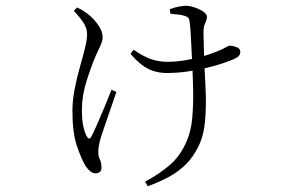

<svg xmlns="http://www.w3.org/2000/svg" viewBox="-20 -571 1040 668"><path d="M237 -533 248 -545Q261 -539 269 -534Q277 -529 285 -523Q293 -517 305.5 -504Q318 -491 327.5 -474.5Q337 -458 337 -441Q337 -429 329.5 -412.5Q322 -396 314 -379Q298 -342 281.5 -290.5Q265 -239 265 -189Q265 -155 269.5 -133.5Q274 -112 281 -98Q286 -89 290.5 -89Q295 -89 299 -98Q305 -109 317.5 -137.5Q330 -166 344 -199.5Q358 -233 368 -259L385 -251Q376 -225 365 -193Q354 -161 344.5 -133.5Q335 -106 331 -93Q327 -80 324.5 -67Q322 -54 322 -42Q322 -26 327.5 -16Q333 -6 333 13Q333 23 327 27.5Q321 32 313 32Q302 32 293.5 24.5Q285 17 278 7Q263 -18 247.5 -63.5Q232 -109 232 -185Q232 -221 239.5 -260Q247 -299 257.5 -336Q268 -373 275.5 -403Q283 -433 283 -452Q283 -472 271 -491Q259 -510 237 -533ZM434 -384 445 -398Q476 -376 503.5 -366Q531 -356 562 -356Q591 -356 622.5 -361Q654 -366 683.5 -374.5Q713 -383 735 -392Q757 -401 766 -406.5Q775 -412 779 -412Q790 -412 803 -407Q816 -402 816 -391Q816 -382 811 -376.5Q806 -371 795 -366Q779 -359 754 -350.5Q729 -342 697.5 -334.5Q666 -327 631 -322Q596 -317 559 -317Q537 -317 515.5 -323.5Q494 -330 474 -345Q454 -360 434 -384ZM573 -523 571 -539Q583 -544 599.5 -547.5Q616 -551 626 -551Q640 -551 657.5 -545Q675 -539 687.5 -530.5Q700 -522 700 -512Q700 -503 694 -491Q688 -479 688 -459Q688 -441 689 -410.5Q690 -380 691 -348Q693 -309 695.5 -256Q698 -203 693.5 -151Q689 -99 670 -61Q652 -24 626 1.5Q600 27 566.5 45Q533 63 494 77L485 61Q535 34 571.5 2.5Q608 -29 630 -81Q645 -116 649 -162.5Q653 -209 652 -256.5Q651 -304 649 -342Q648 -366 646.5 -396Q645 -426 643.5 -453Q642 -480 640 -492Q639 -505 635 -509Q631 -513 622 -516Q613 -519 599 -520.5Q585 -522 573 -523Z"/></svg>

Font: Noto Serif TC
Style: Regular
Weight: 200
Designer: Ryoko NISHIZUKA 西塚涼子 (kana & ideographs); Frank Grießhammer (Latin, Greek & Cyrillic); Wenlong ZHANG 张文龙 (bopomofo); San
Foundry: Adobe
Version: Version 2.001;hotconv 1.1.0;makeotfexe 2.6.0